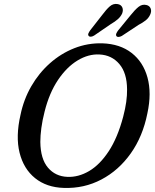

<svg xmlns="http://www.w3.org/2000/svg" viewBox="-20 -930 779 964"><path d="M494 -712.5Q582.5 -709.5 640.8 -664.2Q699 -619 720.5 -540.8Q742 -462.5 720 -361Q697 -245 636.5 -159.8Q576 -74.5 489.2 -28.8Q402.5 17 300.5 13.5Q214 11 156.2 -35.5Q98.5 -82 78.2 -163.5Q58 -245 83 -353.5Q99 -431 137.2 -497.2Q175.5 -563.5 230.8 -612.5Q286 -661.5 353.2 -688Q420.5 -714.5 494 -712.5ZM318 -42Q373.5 -39.5 427.5 -71.2Q481.5 -103 526 -170.8Q570.5 -238.5 598.5 -344Q609 -384 613.8 -418.2Q618.5 -452.5 618 -481.5Q617.5 -563.5 579.2 -608.5Q541 -653.5 479.5 -656.5Q424 -659.5 369.5 -626.5Q315 -593.5 271.2 -528.5Q227.5 -463.5 204 -370Q192.5 -325 187.5 -286.8Q182.5 -248.5 182.5 -217.5Q183.5 -132 220.8 -88.2Q258 -44.5 318 -42ZM494 -856Q513.5 -882.5 531.2 -898Q549 -913.5 571 -909.5Q588 -906.5 594 -892.8Q600 -879 593 -861.5Q585.5 -846 571.8 -833.8Q558 -821.5 536.5 -809L452.5 -751.5Q444.5 -746.5 436.8 -745.8Q429 -745 425 -750Q421 -755.5 424 -762.5Q427 -769.5 433 -778ZM636.5 -854.5Q657 -880.5 675.2 -895.2Q693.5 -910 714.5 -905Q731 -901.5 736.5 -887.2Q742 -873 733.5 -855.5Q726 -839.5 711.8 -828Q697.5 -816.5 675.5 -805L591.5 -749.5Q583 -745 575.5 -744.5Q568 -744 564.5 -749Q561 -754.5 564 -761.8Q567 -769 573 -777Z"/></svg>

Font: Fraunces 72pt SuperSoft
Style: Italic
Weight: 400
Italic angle: -16°
Version: Version 1.000;[b76b70a41]